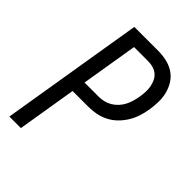

<svg xmlns="http://www.w3.org/2000/svg" viewBox="-215 -832 930 930"><g transform="rotate(45 250.0 -367.5)"><path d="M24 0 145 -735H310Q339 -735 367 -728.5Q395 -722 418 -707Q441 -692 456 -668.5Q471 -645 478 -618Q485 -591 484.5 -561.5Q484 -532 479 -502Q475 -477 466.5 -451Q458 -425 443.5 -401.5Q429 -378 409 -358.5Q389 -339 364.5 -326.5Q340 -314 313.5 -309Q287 -304 261 -304H153L103 0ZM165 -374H261Q279 -374 296.5 -378Q314 -382 330 -391.5Q346 -401 359 -415Q372 -429 380.5 -445.5Q389 -462 394 -479Q399 -496 402 -514Q405 -532 406 -550Q407 -568 404 -585Q401 -602 394 -617.5Q387 -633 374.5 -644Q362 -655 345 -660Q328 -665 310 -665H213Z"/></g></svg>

Font: Iosevka Oblique
Style: Regular
Weight: 400
Italic angle: -9°
Monospace: yes
Designer: Belleve Invis
Foundry: Belleve Invis
Version: Version 32.5.0; ttfautohint (v1.8.4)